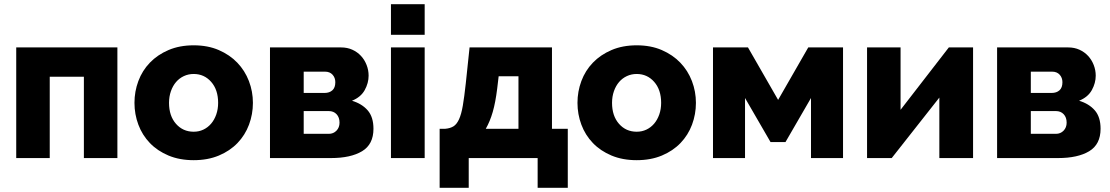

<svg xmlns="http://www.w3.org/2000/svg" viewBox="-20 -750 5268 911"><path d="M537 0H378V-386H216V0H57V-525H537Z M899 10Q832 10 779.5 -12Q727 -34 691 -71.5Q655 -109 636.5 -158.5Q618 -208 618 -262Q618 -316 636.5 -365.5Q655 -415 691 -452.5Q727 -490 779.5 -512.5Q832 -535 899 -535Q966 -535 1018 -512.5Q1070 -490 1106 -452.5Q1142 -415 1161 -365.5Q1180 -316 1180 -262Q1180 -208 1161.5 -158.5Q1143 -109 1107 -71.5Q1071 -34 1018.5 -12Q966 10 899 10ZM782 -262Q782 -200 815 -162.5Q848 -125 899 -125Q924 -125 945 -135Q966 -145 981.5 -163Q997 -181 1006 -206.5Q1015 -232 1015 -262Q1015 -324 982 -361.5Q949 -399 899 -399Q874 -399 852.5 -389Q831 -379 815.5 -361Q800 -343 791 -317.5Q782 -292 782 -262Z M1598 -525Q1628 -525 1652 -514Q1676 -503 1693 -484.5Q1710 -466 1719.5 -441.5Q1729 -417 1729 -391Q1729 -356 1710.5 -322.5Q1692 -289 1650 -272Q1697 -258 1724.5 -226.5Q1752 -195 1752 -139Q1752 -65 1698 -32.5Q1644 0 1550 0H1261V-525ZM1520 -309Q1543 -309 1557 -321.5Q1571 -334 1571 -360Q1571 -381 1558 -395.5Q1545 -410 1522 -410H1421V-309ZM1540 -115Q1562 -115 1576.5 -130Q1591 -145 1591 -168Q1591 -193 1577 -208Q1563 -223 1540 -223H1421V-115Z M1835 0V-525H1995V0ZM1835 -585V-730H1995V-585Z M2066 -139H2093Q2116 -141 2131.5 -150.5Q2147 -160 2158 -184Q2169 -208 2176 -249Q2183 -290 2190 -354L2208 -525H2599V-139H2674V141H2531V0H2204V141H2066ZM2440 -139V-388H2346L2339 -329Q2331 -264 2318 -219Q2305 -174 2285 -139Z M3001 10Q2934 10 2881.5 -12Q2829 -34 2793 -71.5Q2757 -109 2738.5 -158.5Q2720 -208 2720 -262Q2720 -316 2738.5 -365.5Q2757 -415 2793 -452.5Q2829 -490 2881.5 -512.5Q2934 -535 3001 -535Q3068 -535 3120 -512.5Q3172 -490 3208 -452.5Q3244 -415 3263 -365.5Q3282 -316 3282 -262Q3282 -208 3263.5 -158.5Q3245 -109 3209 -71.5Q3173 -34 3120.5 -12Q3068 10 3001 10ZM2884 -262Q2884 -200 2917 -162.5Q2950 -125 3001 -125Q3026 -125 3047 -135Q3068 -145 3083.5 -163Q3099 -181 3108 -206.5Q3117 -232 3117 -262Q3117 -324 3084 -361.5Q3051 -399 3001 -399Q2976 -399 2954.5 -389Q2933 -379 2917.5 -361Q2902 -343 2893 -317.5Q2884 -292 2884 -262Z M3672 -276 3815 -525H3980V0H3828V-285L3707 -76H3636L3515 -285V0H3363V-525H3529Z M4253 -229 4482 -525H4597V0H4437V-287L4211 0H4094V-525H4253Z M5048 -525Q5078 -525 5102 -514Q5126 -503 5143 -484.5Q5160 -466 5169.5 -441.5Q5179 -417 5179 -391Q5179 -356 5160.5 -322.5Q5142 -289 5100 -272Q5147 -258 5174.5 -226.5Q5202 -195 5202 -139Q5202 -65 5148 -32.5Q5094 0 5000 0H4711V-525ZM4970 -309Q4993 -309 5007 -321.5Q5021 -334 5021 -360Q5021 -381 5008 -395.5Q4995 -410 4972 -410H4871V-309ZM4990 -115Q5012 -115 5026.5 -130Q5041 -145 5041 -168Q5041 -193 5027 -208Q5013 -223 4990 -223H4871V-115Z"/></svg>

Font: Boldmen
Style: Bold
Weight: 700
Designer: Matt McInerney, Pablo Impallari, Rodrigo Fuenzalida
Foundry: LIVING CONCEPT
Version: Version 1.000